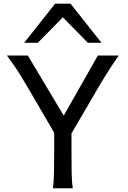

<svg xmlns="http://www.w3.org/2000/svg" viewBox="-20 -1011 685 1031"><path d="M129.4 -712.9 322.3 -390.1 505.4 -712.9H617.7Q596.2 -682.1 579.6 -657Q563 -631.8 549.1 -609.4Q535.2 -586.9 522.2 -565.4Q509.3 -543.9 495.6 -520L363.8 -294.4V-212.4Q363.8 -140.1 364.7 -84.7Q365.7 -29.3 371.1 0H263.7Q269 -29.3 270 -84.7Q271 -140.1 271 -212.4V-298.3L141.6 -520Q127.4 -543.9 114 -566.9Q100.6 -589.8 85.9 -613.3Q71.3 -636.7 54.4 -661.1Q37.6 -685.5 17.1 -712.9ZM109.9 -781.2 275.9 -991.2H358.9L524.9 -781.2H451.7L317.4 -918L183.1 -781.2Z"/></svg>

Font: Andika New Basic
Style: Regular
Weight: 400
Designer: Victor Gaultney, Annie Olsen, Julie Remington, Don Collingsworth, Eric Hays
Foundry: SIL International
Version: Version 5.500